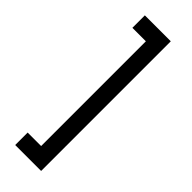

<svg xmlns="http://www.w3.org/2000/svg" viewBox="-247 -694 767 767"><g transform="rotate(45 136.0 -311.0)"><path d="M123 -14.6H46.9V55.7H193.4V-676.8H46.9V-606.4H123Z"/></g></svg>

Font: Jura
Style: DemiBold
Weight: 600
Version: Version 2.5.1